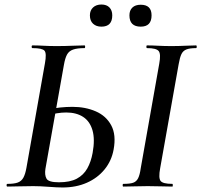

<svg xmlns="http://www.w3.org/2000/svg" viewBox="-20 -826 891 850"><path d="M257 4Q233 4 195 1Q157 -2 127 -2Q95 -2 65 -1Q35 0 13 0Q9 0 9 -6Q9 -12 13 -12Q43 -12 59 -18Q75 -24 83.5 -39.5Q92 -55 97 -83L179 -546Q187 -590 177 -601.5Q167 -613 124 -613Q120 -613 120 -619Q120 -625 124 -625Q147 -625 173.5 -623.5Q200 -622 230 -622Q269 -622 300 -623.5Q331 -625 354 -625Q357 -625 357 -619Q357 -613 354 -613Q322 -613 303.5 -606.5Q285 -600 276.5 -584Q268 -568 263 -539L181 -78Q177 -51 186 -35Q195 -19 241 -19Q290 -19 320 -35Q350 -51 366.5 -80.5Q383 -110 390 -149Q401 -209 389.5 -249Q378 -289 348 -308.5Q318 -328 273 -328Q253 -328 232 -324.5Q211 -321 189 -316L186 -339Q216 -347 245 -350Q274 -353 301 -353Q358 -353 404 -333Q450 -313 472.5 -271Q495 -229 483 -164Q474 -114 443 -76Q412 -38 364.5 -17Q317 4 257 4ZM526 0Q523 0 523 -6Q523 -12 526 -12Q555 -12 569.5 -17Q584 -22 591.5 -37Q599 -52 603 -81L685 -544Q693 -587 682.5 -600Q672 -613 631 -613Q628 -613 628 -619Q628 -625 631 -625Q653 -625 680.5 -623.5Q708 -622 738 -622Q772 -622 799.5 -623.5Q827 -625 848 -625Q851 -625 851 -619Q851 -613 848 -613Q820 -613 805 -607Q790 -601 783 -586Q776 -571 771 -542L689 -81Q681 -38 691 -25Q701 -12 743 -12Q745 -12 745 -6Q745 0 743 0Q721 0 694 -1Q667 -2 634 -2Q604 -2 576.5 -1Q549 0 526 0ZM429 -708Q406 -708 392 -721Q378 -734 378 -758Q378 -780 392 -793Q406 -806 429 -806Q452 -806 464.5 -793Q477 -780 477 -758Q477 -708 429 -708ZM603 -708Q553 -708 553 -758Q553 -780 566 -792.5Q579 -805 603 -805Q651 -805 651 -758Q651 -708 603 -708Z"/></svg>

Font: Cormorant SemiBold
Style: Italic
Weight: 600
Italic angle: -10°
Designer: Christian Thalmann (Catharsis Fonts)
Foundry: Catharsis Fonts
Version: Version 4.000